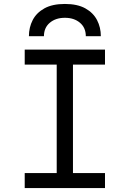

<svg xmlns="http://www.w3.org/2000/svg" viewBox="-20 -951 656 971"><path d="M266.8 0V-700H349V0ZM105 0V-75.8H511V0ZM105 -624.2V-700H511V-624.2ZM126.2 -767.8Q126.2 -812.5 145.4 -849.6Q164.6 -886.6 204.8 -908.8Q245 -931 308.2 -931Q371.2 -931 411.4 -908.8Q451.5 -886.5 470.8 -849.4Q490 -812.4 490 -767.8H414Q414 -810.8 384.4 -835.9Q354.8 -861 308.2 -861Q261.6 -861 231.9 -835.9Q202.2 -810.8 202.2 -767.8Z"/></svg>

Font: Overpass Mono Light
Style: Regular
Weight: 300
Monospace: yes
Designer: Delve Withrington, Dave Bailey
Foundry: Delve Fonts LLC
Version: Version 4.000